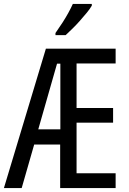

<svg xmlns="http://www.w3.org/2000/svg" viewBox="-22 -963 658 983"><path d="M570 0H286V-223H153L89 0H-2L213 -714H570V-638H370V-410H557V-335H370V-76H570ZM174 -301H287V-637H270ZM448 -934Q439 -918 422.5 -898Q406 -878 387 -856.5Q368 -835 348.5 -816Q329 -797 314 -783H262V-794Q281 -821 297.5 -846.5Q314 -872 327.5 -896.5Q341 -921 351 -943H448Z"/></svg>

Font: Noto Sans ExtraCondensed
Style: Regular
Weight: 400
Width: 2
Designer: Monotype Design Team
Foundry: Monotype Imaging Inc.
Version: Version 2.013